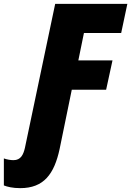

<svg xmlns="http://www.w3.org/2000/svg" viewBox="-130 -734 680 995"><path d="M-25 241C97 241 151 168 179 38L242 -269H420L453 -421H276L305 -563H498L530 -714H156L-1 33C-9 67 -22 96 -60 96C-74 96 -94 93 -110 87V227C-92 234 -65 241 -25 241Z"/></svg>

Font: Noto Sans UI SemiCondensed Black
Style: Italic
Weight: 900
Width: 4
Italic angle: -372°
Designer: Monotype Design Team
Foundry: Monotype Imaging Inc.
Version: Version 1.901